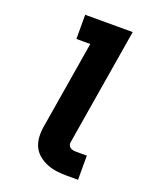

<svg xmlns="http://www.w3.org/2000/svg" viewBox="-138 -815 726 896"><g transform="rotate(20 225.0 -367.5)"><path d="M307 0Q281 0 255.5 -3Q230 -6 207 -15Q184 -24 165 -39Q146 -54 135 -75.5Q124 -97 122 -123Q120 -149 124 -174L197 -615H128V-735H364L268 -155Q266 -147 268.5 -139.5Q271 -132 277 -127.5Q283 -123 291 -121.5Q299 -120 307 -120H360V0Z"/></g></svg>

Font: Iosevka Etoile Heavy Oblique
Style: Regular
Weight: 900
Italic angle: -9°
Designer: Belleve Invis
Foundry: Belleve Invis
Version: Version 15.5.2; ttfautohint (v1.8.4)